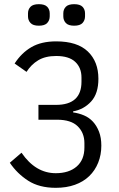

<svg xmlns="http://www.w3.org/2000/svg" viewBox="-20 -887 568 919"><path d="M166 -764Q138 -764 126 -777Q114 -790 114 -809V-823Q114 -842 126 -854.5Q138 -867 166 -867Q194 -867 206 -854.5Q218 -842 218 -823V-809Q218 -790 206 -777Q194 -764 166 -764ZM335 -764Q307 -764 295 -777Q283 -790 283 -809V-823Q283 -842 295 -854.5Q307 -867 335 -867Q363 -867 375 -854.5Q387 -842 387 -823V-809Q387 -790 375 -777Q363 -764 335 -764ZM247 12Q168 12 115 -22Q62 -56 27 -108L83 -156Q150 -58 247 -58Q310 -58 347 -90Q384 -122 384 -181V-202Q384 -251 352 -282.5Q320 -314 253 -314H164V-385H248Q370 -385 370 -496V-516Q370 -563 340 -591Q310 -619 249 -619Q197 -619 163 -598.5Q129 -578 107 -543L50 -583Q83 -634 130.5 -661.5Q178 -689 249 -689Q350 -689 400.5 -640.5Q451 -592 451 -510Q451 -439 416 -401Q381 -363 330 -354V-349Q358 -345 382.5 -334.5Q407 -324 425 -304.5Q443 -285 454 -256.5Q465 -228 465 -190Q465 -146 450 -108.5Q435 -71 407 -44Q379 -17 338.5 -2.5Q298 12 247 12Z"/></svg>

Font: PlemolJP
Style: Regular
Weight: 400
Monospace: yes
Version: v2.0.4; ttfautohint (v1.8.4.7-5d5b-dirty) -l 6 -r 45 -G 200 